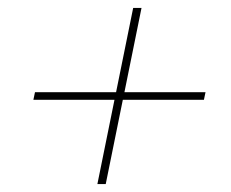

<svg xmlns="http://www.w3.org/2000/svg" viewBox="-20 -547 580 483"><path d="M225 -84 268 -296H64L68 -315H272L315 -527H336L293 -315H497L493 -296H289L246 -84Z"/></svg>

Font: IBM Plex Sans Cond Thin
Style: Italic
Weight: 100
Width: 3
Italic angle: -11°
Designer: Mike Abbink, Paul van der Laan, Pieter van Rosmalen
Foundry: Bold Monday
Version: Version 1.3